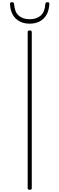

<svg xmlns="http://www.w3.org/2000/svg" viewBox="-20 -1694 535 1728"><path d="M248 14Q237 14 233 10Q229 6 229 -1V-1405Q229 -1413 233 -1416.5Q237 -1420 247 -1420Q257 -1420 261.5 -1416.5Q266 -1413 266 -1405V-1Q266 6 262 10Q258 14 248 14ZM247 -1481Q172 -1481 123.5 -1525.5Q75 -1570 70 -1658Q70 -1667 74 -1670.5Q78 -1674 88 -1674Q97 -1674 101.5 -1670Q106 -1666 107 -1658Q111 -1587 148 -1554Q185 -1521 247 -1521Q309 -1521 346.5 -1554Q384 -1587 388 -1658Q389 -1666 393 -1670Q397 -1674 406 -1674Q416 -1674 420 -1670.5Q424 -1667 424 -1658Q421 -1599 398 -1560Q375 -1521 336.5 -1501Q298 -1481 247 -1481Z"/></svg>

Font: Playwrite BE WAL Thin
Style: Regular
Weight: 250
Version: Version 1.002